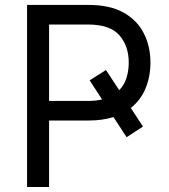

<svg xmlns="http://www.w3.org/2000/svg" viewBox="-20 -747 675 767"><path d="M176.1 0H88.1V-727.3H333.8Q419.4 -727.3 473.9 -696.6Q528.4 -665.8 554.7 -613.6Q581 -561.4 581 -497.2Q581 -441.8 561.8 -394.7Q542.6 -347.7 502.5 -315.7L551.1 -241.5L485.8 -198.9L433.2 -279.5Q389.6 -265.6 335.2 -265.6H176.1ZM332.4 -343.8Q362.9 -343.8 387.8 -349.8L338.1 -426.1L403.4 -467.3L456.3 -386.7Q476.2 -407.3 485.3 -435.7Q494.3 -464.1 494.3 -497.2Q494.3 -562.9 457 -606Q419.7 -649.1 331 -649.1H176.1V-343.8Z"/></svg>

Font: Linik Sans
Style: Regular
Weight: 400
Designer: Rasmus Andersson (font), Marc Monis (original base), Kil Hyung-jin (Pretendard portions), Cristiano Sobral (main changes
Foundry: rsms
Version: Version 3.018;May 31, 2022;FontCreator 14.0.0.2814 64-bit; t